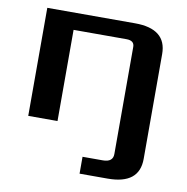

<svg xmlns="http://www.w3.org/2000/svg" viewBox="-78 -555 816 840"><g transform="rotate(10 330.0 -135.0)"><path d="M65 0V-480H455Q595 -480 595 -368V98Q595 210 455 210H330V135H420Q465 135 465 99V-377Q465 -405 430 -405H195V0Z"/></g></svg>

Font: Xolonium
Style: Regular
Weight: 400
Designer: Severin Meyer
Version: Version 4.2